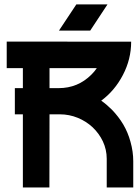

<svg xmlns="http://www.w3.org/2000/svg" viewBox="-20 -832 621 852"><path d="M318.8 -812.5H457L380.4 -696.3H241.7ZM559.1 -202.6Q571.3 -159.2 571.3 -116.7V0H453.6V-127.4Q453.6 -168 436.5 -204.6Q419.9 -239.7 391.1 -267.1Q362.3 -293.9 325.2 -309.1Q287.1 -324.7 245.6 -324.7H199.7L199.2 0H81.5V-324.7H45.9V-440.9H81.5V-529.8H9.8V-647.5L562 -647Q562 -569.3 525.4 -499.3Q488.8 -429.2 429.2 -385.3Q452.6 -369.1 476.6 -345.2Q505.9 -314.9 526.9 -279.8Q547.9 -244.1 559.1 -202.6ZM199.7 -440.9H240.2Q325.7 -440.9 385.7 -501Q399.9 -515.1 409.7 -529.8H199.7Z"/></svg>

Font: Sangha Kali
Style: Regular
Weight: 400
Designer: Seslavinskaya Anna
Foundry: Popkern
Version: Version 2.000;PS 002.000;hotconv 1.0.88;makeotf.lib2.5.64775